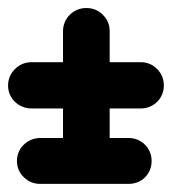

<svg xmlns="http://www.w3.org/2000/svg" viewBox="-40 -348 429 476"><path d="M60.1 -5.9C28.3 -5.9 2 19 2 50.8C2 66.9 7.8 80.6 19 91.3C30.3 102.5 43.9 107.9 60.1 107.9H278.8C311.5 107.9 335.9 83.5 335.9 50.8C335.9 19 310.5 -5.9 278.8 -5.9H231.9V-79.1H309.1C340.8 -79.1 366.2 -104 366.2 -135.7C366.2 -151.9 360.8 -165.5 349.6 -176.8C338.4 -188 325.2 -193.8 309.1 -193.8H231.9V-271C231.9 -287.1 226.1 -300.3 214.8 -311.5C203.6 -322.8 189.9 -328.1 173.8 -328.1C142.1 -328.1 116.2 -302.7 116.2 -271V-193.8H38.1C22 -193.8 8.3 -188 -2.9 -176.8C-14.2 -165.5 -20 -151.9 -20 -135.7C-20 -104 6.3 -79.1 38.1 -79.1H116.2V-5.9H60.1Z"/></svg>

Font: Nemoy
Style: Bold
Weight: 700
Designer: BSozoo
Foundry: BSozoo
Version: Version 001.000